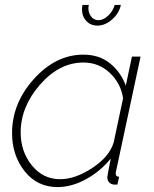

<svg xmlns="http://www.w3.org/2000/svg" viewBox="-20 -750 625 780"><path d="M446 -730H471Q464 -696 435.5 -671Q407 -646 376 -646Q348 -646 330.5 -665Q313 -684 313 -713Q313 -718 315 -730H341Q339 -722 339 -718Q339 -697 350.5 -682.5Q362 -668 380 -668Q400 -668 419.5 -686.5Q439 -705 446 -730ZM29 -209Q29 -331 118 -429.5Q207 -528 319 -528Q383 -528 427 -492.5Q471 -457 491 -402L516 -520H551L452 -57Q450 -51 450 -45Q450 -32 464 -32L457 0H443Q416 -4 416 -31Q416 -35 430 -106Q388 -54 329.5 -22Q271 10 214 10Q131 10 80 -54.5Q29 -119 29 -209ZM442 -172 480 -351Q471 -411 426.5 -453.5Q382 -496 319 -496Q221 -496 142.5 -406Q64 -316 64 -212Q64 -134 109.5 -78Q155 -22 224 -22Q286 -22 355.5 -68Q425 -114 442 -172Z"/></svg>

Font: Raleway-v4020 ExtraLight
Style: Italic
Weight: 275
Italic angle: -12°
Designer: Matt McInerney, Pablo Impallari, Rodrigo Fuenzalida
Foundry: Matt McInerney, Pablo Impallari, Rodrigo Fuenzalida
Version: Version 4.020;PS 004.020;hotconv 1.0.88;makeotf.lib2.5.64775